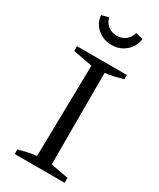

<svg xmlns="http://www.w3.org/2000/svg" viewBox="-218 -940 838 1010"><g transform="rotate(30 201.0 -435.5)"><path d="M58 0V-27Q86 -36 112.5 -41.5Q139 -47 165 -50L175 -604L58 -626V-655H361V-629Q337 -622 309.5 -615.5Q282 -609 254 -606V-50L361 -30V0ZM211 -751Q177 -751 149 -766Q121 -781 104.5 -805.5Q88 -830 86 -860L129 -871Q135 -843 157.5 -825Q180 -807 211 -807Q243 -807 265 -825Q287 -843 293 -871L337 -860Q335 -830 318 -805.5Q301 -781 273.5 -766Q246 -751 211 -751Z"/></g></svg>

Font: Piazzolla Thin
Style: Regular
Weight: 400
Version: Version 2.001